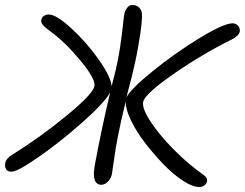

<svg xmlns="http://www.w3.org/2000/svg" viewBox="-32 -764 978 767"><path d="M14.2 -78.1Q-1.5 -78.1 -7.6 -87.9Q-13.7 -97.7 -11.2 -111.8Q-8.3 -130.9 17.1 -146Q128.4 -215.3 233.6 -301.8Q338.9 -388.2 345.2 -419.9Q351.1 -447.3 289.6 -521.7Q228 -596.2 169.9 -638.2Q148.9 -653.3 139.9 -663.8Q130.9 -674.3 132.8 -684.1Q134.3 -693.8 142.6 -700Q150.9 -706.1 163.1 -706.1Q192.4 -706.1 252.2 -651.6Q312 -597.2 361.6 -527.3Q411.1 -457.5 414.1 -418.9Q415.5 -427.2 419.2 -440.9Q422.9 -454.6 423.8 -458Q438.5 -516.1 446.8 -569.8Q455.1 -623.5 458.7 -660.2Q462.4 -696.8 464.8 -708Q467.8 -723.1 476.6 -733.6Q485.4 -744.1 496.1 -744.1Q514.6 -744.1 525.4 -732.2Q536.1 -720.2 535.2 -701.2Q535.2 -689.9 533 -664.8Q530.8 -639.6 520.5 -580.3Q510.3 -521 494.1 -456.1Q489.7 -439.9 482.4 -411.4Q475.1 -382.8 473.1 -375Q490.7 -409.2 579.8 -481.2Q668.9 -553.2 765.6 -612.1Q862.3 -670.9 897 -670.9Q910.6 -670.9 919.2 -661.1Q927.7 -651.4 925.8 -637.2Q923.8 -628.9 915 -620.6Q906.2 -612.3 895 -606.9Q776.4 -548.3 661.1 -468.3Q545.9 -388.2 540 -356.9Q534.7 -330.6 570.6 -276.6Q606.4 -222.7 662.8 -166Q719.2 -109.4 774.9 -69.8Q798.3 -54.7 794.9 -40Q793.5 -30.3 784.9 -23.7Q776.4 -17.1 763.2 -17.1Q736.8 -17.1 697.5 -43Q658.2 -68.8 618.9 -109.9Q579.6 -150.9 544.9 -196.5Q510.3 -242.2 489.5 -286.6Q468.8 -331.1 470.2 -358.9Q447.8 -267.1 438 -213.9Q430.7 -177.7 423.3 -125Q416 -72.3 415 -67.9Q411.1 -50.8 398.9 -38.3Q386.7 -25.9 373 -25.9Q353 -25.9 346.2 -45.7Q339.4 -65.4 347.2 -106.9Q373.5 -249 408.2 -395Q387.2 -355.5 300 -277.8Q212.9 -200.2 125.7 -139.2Q38.6 -78.1 14.2 -78.1Z"/></svg>

Font: Shantell Sans Irregular Bouncy
Style: Italic
Weight: 300
Italic angle: -11.31°
Designer: Stephen Nixon, Anya Danilova, Shantell Martin
Foundry: Arrow Type
Version: Version 1.006;[9816181b4]